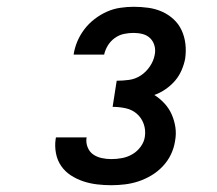

<svg xmlns="http://www.w3.org/2000/svg" viewBox="-20 -863 640 566"><path d="M308 -317Q287 -317 266 -319.5Q245 -322 225.5 -328.5Q206 -335 189 -346Q172 -357 160.5 -373.5Q149 -390 145 -411Q141 -432 144 -453Q144 -454 144.5 -455.5Q145 -457 145 -458H236Q236 -458 235.5 -457.5Q235 -457 235 -456Q233 -442 238.5 -428.5Q244 -415 255 -407.5Q266 -400 280 -397Q294 -394 308 -394Q324 -394 340 -397Q356 -400 370.5 -408.5Q385 -417 395 -431Q405 -445 407 -460Q410 -480 403.5 -498Q397 -516 383 -528Q369 -540 350 -544Q331 -548 312 -548L324 -625Q342 -625 360.5 -627.5Q379 -630 395 -640.5Q411 -651 422 -667.5Q433 -684 436 -701Q439 -715 435.5 -728Q432 -741 423 -750Q414 -759 401 -762.5Q388 -766 374 -766Q360 -766 345.5 -763Q331 -760 318.5 -751Q306 -742 298 -729Q290 -716 287 -702H197Q200 -722 208 -741Q216 -760 229 -777Q242 -794 259 -807Q276 -820 295 -828.5Q314 -837 334.5 -840Q355 -843 374 -843Q396 -843 417.5 -840Q439 -837 458 -828.5Q477 -820 492 -806Q507 -792 515.5 -773.5Q524 -755 526.5 -734Q529 -713 526 -691Q523 -674 515.5 -656.5Q508 -639 496 -625Q484 -611 468 -600Q452 -589 435 -583Q451 -573 464.5 -558.5Q478 -544 486 -526Q494 -508 497 -488Q500 -468 496 -447Q493 -427 484 -408Q475 -389 460 -373Q445 -357 426.5 -346Q408 -335 388.5 -328.5Q369 -322 348.5 -319.5Q328 -317 308 -317Z"/></svg>

Font: Iosevka Curly Extended
Style: Bold Italic
Weight: 700
Width: 7
Italic angle: -9°
Monospace: yes
Designer: Belleve Invis
Foundry: Belleve Invis
Version: Version 11.1.0; ttfautohint (v1.8.3)